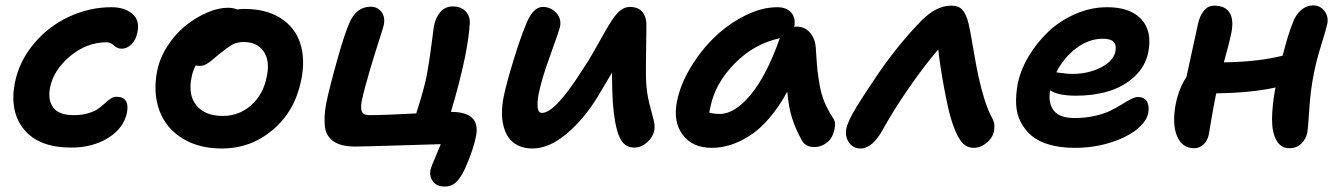

<svg xmlns="http://www.w3.org/2000/svg" viewBox="-20 -540 4978 714"><path d="M245.1 8.8Q124.5 8.8 69.6 -58.3Q14.6 -125.5 35.2 -231.9Q51.3 -312 105.5 -377Q159.7 -441.9 236.1 -477.5Q312.5 -513.2 395 -513.2Q442.9 -513.2 471.7 -489Q500.5 -464.8 491.2 -420.9Q485.8 -391.6 469 -375.2Q452.1 -358.9 432.1 -358.9Q417 -358.9 403.8 -370.8Q390.6 -382.8 377 -382.8Q302.7 -382.8 241 -331.3Q179.2 -279.8 166 -213.9Q157.2 -167 178.5 -139.4Q199.7 -111.8 253.9 -111.8Q284.7 -111.8 308.3 -118.9Q332 -126 345.7 -136Q359.4 -146 370.1 -156Q380.9 -166 391.4 -173.1Q401.9 -180.2 413.1 -180.2Q462.9 -180.2 452.1 -120.1Q439.5 -62.5 381.8 -26.9Q324.2 8.8 245.1 8.8Z M805.2 12.2Q718.3 12.2 657.5 -25.9Q596.7 -64 572.8 -128.9Q548.8 -193.8 564 -273.9Q573.7 -324.2 603.3 -369.6Q632.8 -415 670.9 -445.3Q709 -475.6 750.5 -493.4Q792 -511.2 828.1 -511.2Q846.2 -511.2 862.3 -504.9Q879.9 -506.8 889.2 -506.8Q970.2 -506.8 1023.9 -472.4Q1077.6 -438 1096.7 -378.4Q1115.7 -318.8 1100.1 -242.2Q1077.1 -127.4 995.1 -57.6Q913.1 12.2 805.2 12.2ZM692.4 -252.9Q678.7 -187 710.4 -147.9Q742.2 -108.9 809.1 -108.9Q869.6 -108.9 914.6 -149.2Q959.5 -189.5 972.2 -255.9Q984.4 -314 960.4 -348.9Q936.5 -383.8 885.3 -383.8Q861.8 -383.8 844 -374Q826.2 -364.3 796.4 -339.8Q790 -335 778.3 -324.7Q766.6 -314.5 762.2 -311.3Q757.8 -308.1 749.8 -303Q741.7 -297.9 734.9 -296.4Q728 -294.9 719.2 -294.9Q713.9 -294.9 708 -296.9Q696.8 -276.4 692.4 -252.9Z M1633.8 153.8Q1604.5 153.8 1590.6 135.5Q1576.7 117.2 1580.1 95.2Q1582 85.4 1588.4 69.6Q1594.7 53.7 1604.5 31.2Q1614.3 8.8 1619.1 -3.9Q1594.7 -3.4 1465.1 0.7Q1335.4 4.9 1300.8 4.9Q1248 4.9 1220.2 -14.4Q1192.4 -33.7 1188.2 -69.3Q1184.1 -105 1192.9 -154.8Q1205.1 -213.9 1233.2 -314Q1261.2 -414.1 1279.8 -456.1Q1305.7 -515.1 1358.9 -515.1Q1382.3 -515.1 1397.5 -497.1Q1412.6 -479 1407.7 -449.2Q1406.7 -442.4 1390.4 -392.1Q1374 -341.8 1354 -274.2Q1334 -206.5 1324.7 -162.1Q1320.3 -134.8 1326.4 -123.3Q1332.5 -111.8 1353 -111.8Q1408.2 -111.8 1527.8 -118.2Q1557.6 -210 1566.9 -259.8Q1575.2 -301.3 1584.2 -371.6Q1593.3 -441.9 1593.8 -443.8Q1601.1 -478 1619.1 -497.1Q1637.2 -516.1 1663.1 -516.1Q1693.4 -516.1 1710.7 -498.8Q1728 -481.4 1727.1 -454.1Q1724.6 -406.2 1709 -326.2Q1686.5 -220.7 1656.7 -124Q1713.4 -124 1736.3 -101.1Q1759.3 -78.1 1750 -32.2Q1740.2 17.6 1708 89.8Q1691.9 123 1675.3 138.4Q1658.7 153.8 1633.8 153.8Z M1960 12.2Q1929.7 12.2 1907 1.2Q1884.3 -9.8 1871.3 -28.3Q1858.4 -46.9 1852.3 -71.8Q1846.2 -96.7 1846.7 -123.8Q1847.2 -150.9 1853 -180.2Q1864.7 -235.8 1890.4 -318.6Q1916 -401.4 1933.6 -442.9Q1960 -514.2 1998 -514.2Q2028.3 -514.2 2048.1 -492.7Q2067.9 -471.2 2063 -442.9Q2059.6 -426.3 2027.8 -338.6Q1996.1 -251 1986.8 -207Q1978.5 -175.8 1979 -147.9Q1979.5 -120.1 1995.6 -120.1Q2044.9 -120.1 2147.9 -283.2Q2168.5 -313.5 2190.4 -352.3Q2212.4 -391.1 2226.6 -416.7Q2240.7 -442.4 2256.6 -466.3Q2272.5 -490.2 2288.3 -502.2Q2304.2 -514.2 2321.8 -514.2Q2355 -514.2 2370.1 -494.1Q2385.3 -474.1 2383.8 -439.9Q2380.9 -271.5 2382.8 -234.9Q2385.3 -192.9 2394.5 -156Q2403.8 -119.1 2409.9 -96.9Q2416 -74.7 2413.6 -58.1Q2409.2 -31.2 2387 -11.2Q2364.7 8.8 2337.9 8.8Q2299.8 8.8 2282.5 -33Q2265.1 -74.7 2258.8 -160.2Q2255.9 -212.9 2255.9 -270Q2232.9 -231.9 2202.6 -180.2Q2151.9 -97.2 2086.9 -42.5Q2022 12.2 1960 12.2Z M2627.4 9.8Q2553.7 9.8 2518.1 -39.6Q2482.4 -88.9 2497.6 -163.1Q2509.8 -225.1 2547.9 -288.6Q2585.9 -352.1 2637 -401.4Q2688 -450.7 2750.5 -481.9Q2813 -513.2 2870.6 -513.2Q2904.3 -513.2 2922.1 -493.4Q2939.9 -473.6 2933.6 -439.9Q2936.5 -440.9 2943.4 -440.9Q2973.1 -440.9 2992.2 -418.5Q3011.2 -396 3013.7 -363.8Q3014.2 -358.4 3014.6 -348.6Q3017.6 -301.3 3020 -278.1Q3022.5 -254.9 3028.6 -220.9Q3034.7 -187 3046.4 -159.4Q3058.1 -131.8 3076.7 -103Q3086.9 -89.8 3085 -71Q3083 -52.2 3075.2 -34.9Q3067.4 -17.6 3049.1 -5.4Q3030.8 6.8 3007.8 6.8Q2974.6 6.8 2961.4 -19Q2938.5 -60.1 2925.5 -100.8Q2912.6 -141.6 2907.7 -199.2Q2877 -142.6 2840.8 -100.6Q2804.7 -58.6 2768.1 -35.4Q2731.4 -12.2 2696.8 -1.2Q2662.1 9.8 2627.4 9.8ZM2621.6 -141.1Q2619.6 -133.8 2617.7 -121.1Q2636.2 -116.2 2655.8 -116.2Q2712.9 -116.2 2772.2 -188.5Q2831.5 -260.7 2878.4 -394L2880.4 -397.9Q2785.2 -377.9 2712.2 -304Q2639.2 -230 2621.6 -141.1Z M3180.2 12.2Q3152.3 12.2 3137 -10.3Q3121.6 -32.7 3127.4 -62Q3133.3 -90.3 3165.5 -143.1Q3197.8 -195.8 3250 -272Q3324.2 -378.9 3407.2 -463.9Q3462.4 -519 3517.1 -519Q3545.4 -519 3559.1 -503.4Q3572.8 -487.8 3582 -452.1Q3587.9 -426.8 3599.6 -357.4Q3611.3 -288.1 3619.1 -253.9Q3640.6 -157.7 3665 -109.9Q3673.8 -94.2 3676.5 -83.3Q3679.2 -72.3 3677.2 -57.1Q3673.8 -30.3 3650.6 -10.3Q3627.4 9.8 3601.1 9.8Q3570.3 9.8 3551 -18.6Q3531.7 -46.9 3516.1 -100.1Q3504.9 -138.2 3490.2 -217Q3475.6 -295.9 3469.2 -356Q3421.9 -301.8 3362.5 -216.6Q3303.2 -131.3 3264.2 -60.1Q3224.6 12.2 3180.2 12.2Z M3977.1 9.8Q3923.3 9.8 3882.1 -2.2Q3840.8 -14.2 3815.7 -35.6Q3790.5 -57.1 3775.4 -86.9Q3760.3 -116.7 3758.8 -151.9Q3757.3 -187 3764.2 -226.1Q3774.4 -278.3 3804.7 -329.6Q3835 -380.9 3878.2 -421.9Q3921.4 -462.9 3979 -488Q4036.6 -513.2 4097.2 -513.2Q4182.6 -513.2 4224.1 -468.8Q4265.6 -424.3 4250 -345.2Q4238.8 -291.5 4197.8 -254.2Q4156.7 -216.8 4101.6 -200.4Q4046.4 -184.1 3981.9 -184.1Q3915 -184.1 3885.3 -204.1Q3877 -158.7 3897.9 -129.9Q3918.9 -101.1 3976.1 -101.1Q4016.6 -101.1 4051.8 -109.1Q4086.9 -117.2 4109.9 -128.7Q4132.8 -140.1 4151.4 -151.6Q4169.9 -163.1 4185.1 -171.1Q4200.2 -179.2 4211.9 -179.2Q4235.8 -179.2 4245.4 -162.1Q4254.9 -145 4250 -119.1Q4243.2 -86.9 4205.6 -57.4Q4168 -27.8 4106.7 -9Q4045.4 9.8 3977.1 9.8ZM4081.1 -396Q4029.8 -396 3982.9 -361.1Q3936 -326.2 3908.2 -271Q3947.8 -265.1 3967.3 -265.1Q4026.4 -265.1 4073 -288.6Q4119.6 -312 4127.9 -348.1Q4132.3 -372.6 4121.3 -384.3Q4110.4 -396 4081.1 -396Z M4420.9 11.2Q4375.5 11.2 4356.7 -34.9Q4337.9 -81.1 4353 -157.2Q4364.7 -211.9 4392.1 -253.9Q4393.6 -261.2 4434.1 -446.8Q4440.4 -479 4456.1 -499Q4471.7 -519 4495.1 -519Q4536.1 -519 4552.5 -492.9Q4568.8 -466.8 4559.1 -418Q4551.3 -379.4 4531.2 -308.1Q4660.6 -310.1 4750 -333Q4769 -409.7 4788.1 -457Q4798.3 -484.9 4818.4 -502.4Q4838.4 -520 4862.8 -520Q4889.2 -520 4905 -499.5Q4920.9 -479 4916 -452.1Q4912.1 -433.1 4893.3 -372.6Q4874.5 -312 4866.2 -268.1Q4853.5 -206.5 4848.9 -134Q4844.2 -61.5 4841.8 -47.9Q4836.4 -22 4818.8 -5.4Q4801.3 11.2 4774.9 11.2Q4742.7 11.2 4726.3 -18.8Q4710 -48.8 4710.4 -97.9Q4710.9 -147 4722.2 -210Q4722.7 -210.9 4723.1 -212.6Q4723.6 -214.4 4724.1 -214.8Q4634.3 -194.8 4502.9 -192.9Q4495.6 -159.7 4485.8 -102.1Q4476.1 -44.4 4475.1 -39.1Q4470.7 -17.1 4455.6 -2.9Q4440.4 11.2 4420.9 11.2Z"/></svg>

Font: Shantell Sans Normal
Style: Italic
Weight: 600
Italic angle: -11.31°
Designer: Stephen Nixon, Anya Danilova, Shantell Martin
Foundry: Arrow Type
Version: Version 1.006;[559af2be0]